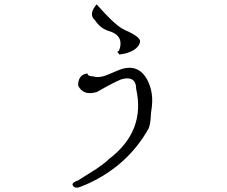

<svg xmlns="http://www.w3.org/2000/svg" viewBox="-20 -784 1040 880"><path d="M551 -538Q544 -537 538 -536Q532 -535 527 -534Q527 -534 525.5 -536.5Q524 -539 520 -543Q516 -548 523 -550H525Q553 -622 475 -643Q438 -656 415 -692Q392 -711 408 -743Q414 -754 423 -764Q459 -723 487.5 -695.5Q516 -668 538 -654Q557 -643 573 -637Q575 -636 579 -633.5Q583 -631 588 -629Q620 -611 622 -596Q622 -591 620 -585Q607 -552 551 -538ZM352 71Q326 82 316 69Q305 58 327 47Q329 46 332 45Q335 44 338 43Q338 43 359 29.5Q380 16 422 -10Q442 -24 456.5 -35Q471 -46 478 -54Q648 -182 604 -377Q604 -424 564 -425Q552 -425 535 -420Q506 -409 425 -363Q424 -362 423 -362Q361 -344 338 -392Q338 -433 367 -444Q375 -447 381 -447Q382 -434 407 -434Q436 -424 482 -445Q496 -451 505.5 -455Q515 -459 520 -461Q610 -499 654 -420Q687 -359 674 -280Q672 -269 671 -249Q670 -231 667.5 -217.5Q665 -204 661 -195Q567 -27 385 57Q377 61 368.5 64Q360 67 352 71Z"/></svg>

Font: New Tegomin
Style: Regular
Weight: 400
Designer: Kyosuke Nagai
Version: Version 1.000